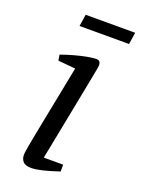

<svg xmlns="http://www.w3.org/2000/svg" viewBox="-131 -721 582 791"><g transform="rotate(20 160.5 -326.0)"><path d="M108 9Q83 9 72.5 -2.5Q62 -14 62 -33Q62 -40 67 -69.5Q72 -99 81 -143.5Q90 -188 100 -240Q110 -292 120.5 -343.5Q131 -395 139 -438L63 -445L59 -470Q87 -480 116 -488Q145 -496 169.5 -500.5Q194 -505 208 -505Q218 -505 222.5 -499.5Q227 -494 227 -483Q227 -479 221 -447.5Q215 -416 205.5 -367.5Q196 -319 185 -262.5Q174 -206 163 -150Q152 -94 143 -49H228V-19Q186 -5 156.5 2Q127 9 108 9ZM96 -609 104 -661H321L313 -609Z"/></g></svg>

Font: Manuale
Style: Italic
Weight: 400
Italic angle: -11°
Designer: Eduardo Tunni / Pablo Cosgaya
Foundry: Eduardo Tunni / Pablo Cosgaya
Version: Version 1.002